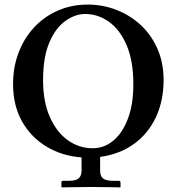

<svg xmlns="http://www.w3.org/2000/svg" viewBox="-20 -678 770 838"><path d="M336 9Q252 3 184 -37.5Q116 -78 76.5 -147.5Q37 -217 37 -311Q37 -385 61 -448Q85 -511 128.5 -558Q172 -605 232 -631.5Q292 -658 363 -658Q429 -658 489 -634.5Q549 -611 595 -568Q641 -525 667.5 -464.5Q694 -404 694 -329Q694 -238 660.5 -166.5Q627 -95 565 -50Q503 -5 417 7V67Q417 90 429.5 100.5Q442 111 472 111H498Q506 111 506 119V138L504 140Q504 140 490 139.5Q476 139 455.5 139Q435 139 414 138.5Q393 138 378 138Q365 138 343.5 138.5Q322 139 300.5 139Q279 139 264.5 139.5Q250 140 250 140L248 138V119Q248 111 255 111H282Q313 111 324.5 99.5Q336 88 336 67ZM351 -617Q309 -617 266.5 -587.5Q224 -558 196 -494Q168 -430 168 -328Q168 -234 197.5 -167.5Q227 -101 276 -66Q325 -31 384 -31Q435 -31 475 -64.5Q515 -98 538.5 -160.5Q562 -223 562 -310Q562 -412 533 -480Q504 -548 456 -582.5Q408 -617 351 -617Z"/></svg>

Font: Libertinus Serif SemiBold
Style: Regular
Weight: 600
Designer: Philipp H. Poll, Khaled Hosny
Foundry: Caleb Maclennan
Version: Version 7.051;RELEASE